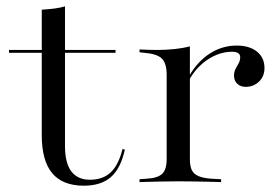

<svg xmlns="http://www.w3.org/2000/svg" viewBox="-20 -569 873 600"><path d="M241.9 11.3Q175.8 11.3 143.1 -27.8Q110.5 -66.9 110.5 -146.8V-206.5H183.1V-112.9Q183.1 -59.7 202.8 -33.5Q222.6 -7.3 261.3 -7.3Q300.8 -7.3 325.4 -29.8Q350 -52.4 362.9 -103.2L370.2 -101.6Q357.3 -42.7 326.6 -15.7Q296 11.3 241.9 11.3ZM110.5 -206.5V-538.7Q135.5 -540.3 152.8 -542.7Q170.2 -545.2 183.1 -549.2V-206.5ZM8.1 -404V-412.9H341.1V-404Z M537.1 -2.4Q505.6 -2.4 477 -1.6Q448.4 -0.8 416.1 0V-8.9L437.1 -10.5Q471.8 -12.1 486.3 -25.4Q500.8 -38.7 500.8 -71V-206.5H573.4V-71Q573.4 -49.2 579.8 -36.7Q586.3 -24.2 601.6 -18.1Q616.9 -12.1 641.1 -10.5L671 -8.9V0Q646.8 -0.8 625 -1.2Q603.2 -1.6 581.5 -2Q559.7 -2.4 537.1 -2.4ZM500.8 -206.5V-335.5Q500.8 -371 485.9 -385.9Q471 -400.8 430.6 -404L416.1 -405.6V-414.5Q435.5 -413.7 446.4 -413.3Q457.3 -412.9 469.4 -412.9Q499.2 -412.9 525.8 -415.7Q552.4 -418.5 573.4 -424.2V-414.5V-206.5ZM747.6 -297.6Q731.5 -297.6 721.4 -307.3Q711.3 -316.9 711.3 -332.3Q711.3 -345.2 716.5 -354.4Q721.8 -363.7 726.2 -372.2Q730.6 -380.6 730.6 -390.3Q730.6 -407.3 704.8 -407.3Q681.5 -407.3 657.7 -398Q633.9 -388.7 611.7 -369.8Q589.5 -350.8 571.8 -321L571 -331.5Q598.4 -378.2 636.7 -402.4Q675 -426.6 719.4 -426.6Q759.7 -426.6 783.1 -407.7Q806.5 -388.7 806.5 -356.5Q806.5 -330.6 789.5 -314.1Q772.6 -297.6 747.6 -297.6Z"/></svg>

Font: Playfair 144pt SemiExpanded Light
Style: Regular
Weight: 300
Width: 6
Designer: Claus Eggers Sørensen
Foundry: Claus Eggers Sørensen
Version: Version 2.203